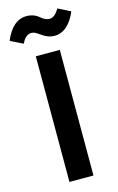

<svg xmlns="http://www.w3.org/2000/svg" viewBox="-168 -965 629 1020"><g transform="rotate(-15 146.5 -455.0)"><path d="M213 0H81V-691H213ZM205 -770Q171 -770 137 -795Q120 -807 110.5 -812Q101 -817 90 -817Q57 -817 37 -772L-32 -806Q11 -910 88 -910Q128 -910 157 -885Q181 -864 204 -864Q233 -864 257 -907L325 -873Q306 -826 275.5 -798Q245 -770 205 -770Z"/></g></svg>

Font: Trujillo Medium
Style: Regular
Weight: 500
Designer: Fira Sans original fonts by bBox Type GmbH, Carrois Corporate GbR, & Edenspiekermann AG / Changes by Cristiano Sobral
Foundry: Fira Sans original fonts by bBox Type GmbH, Carrois Corporate GbR, & Edenspiekermann AG / Changes by Cristiano Sobral
Version: Version 4.301;October 17, 2021;FontCreator 14.0.0.2814 64-bi